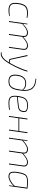

<svg xmlns="http://www.w3.org/2000/svg" viewBox="1989 -2738 961 4980"><g transform="rotate(90 2470.0 -248.5)"><path d="M391 -23 394 -5Q318 12 248 12Q127 12 84.5 -45.5Q42 -103 61 -242Q80 -380 137 -436Q194 -492 313 -492Q395 -492 447 -475L440 -457Q396 -469 318 -469Q207 -469 156 -419.5Q105 -370 86 -239Q68 -108 104 -59.5Q140 -11 250 -11Q330 -11 391 -23Z M613 -480 598 -363Q668 -427 721.5 -459.5Q775 -492 824 -492Q950 -492 938 -368Q1073 -492 1158 -492Q1289 -492 1271 -360L1220 0H1196L1247 -359Q1255 -417 1232.5 -443Q1210 -469 1154 -469Q1109 -469 1060.5 -439.5Q1012 -410 935 -343L886 0H862L913 -359Q921 -417 898.5 -443Q876 -469 820 -469Q775 -469 725.5 -439.5Q676 -410 599 -342L551 0H527L595 -480Z M1814 -480H1839Q1820 -399 1769 -280.5Q1718 -162 1658 -56Q1615 23 1575.5 77.5Q1536 132 1505 158.5Q1474 185 1444 199Q1414 213 1388.5 212Q1363 211 1336 210L1341 189Q1360 189 1378 191Q1396 193 1420.5 183Q1445 173 1471 155.5Q1497 138 1530 98Q1563 58 1599 0H1552Q1535 0 1522.5 -10Q1510 -20 1506 -37L1408 -480H1434L1527 -47Q1534 -20 1559 -22H1612L1633 -59Q1693 -164 1746 -290Q1799 -416 1814 -480Z M2019 -690 2024 -709Q2063 -706 2093.5 -700.5Q2124 -695 2158 -685.5Q2192 -676 2217.5 -660Q2243 -644 2267 -621.5Q2291 -599 2305.5 -567Q2320 -535 2329 -494Q2338 -453 2337 -398Q2336 -343 2326 -277Q2320 -234 2313.5 -203.5Q2307 -173 2296 -136.5Q2285 -100 2268.5 -76Q2252 -52 2228 -30.5Q2204 -9 2169.5 1.5Q2135 12 2091 12Q1987 12 1945.5 -44Q1904 -100 1922 -223Q1953 -446 2146 -446Q2260 -446 2313 -366Q2317 -423 2310.5 -468.5Q2304 -514 2290.5 -546Q2277 -578 2253.5 -602.5Q2230 -627 2206 -641.5Q2182 -656 2148 -666.5Q2114 -677 2085.5 -681.5Q2057 -686 2019 -690ZM2090 -10Q2146 -10 2184.5 -29Q2223 -48 2246 -88Q2269 -128 2281.5 -173.5Q2294 -219 2304 -288Q2307 -304 2311 -342Q2259 -424 2142 -424Q1974 -424 1946 -218Q1931 -106 1966 -58Q2001 -10 2090 -10Z M2830 -24 2833 -6Q2766 12 2644 12Q2526 12 2488.5 -45.5Q2451 -103 2472 -244Q2484 -321 2503 -370Q2522 -419 2554 -445.5Q2586 -472 2624 -482Q2662 -492 2720 -492Q2816 -492 2858.5 -460.5Q2901 -429 2881 -344Q2867 -286 2832.5 -262.5Q2798 -239 2722 -231L2491 -206Q2478 -92 2514 -51Q2550 -10 2654 -10Q2732 -10 2830 -24ZM2494 -227 2723 -253Q2790 -261 2817 -279.5Q2844 -298 2857 -346Q2862 -373 2863.5 -393Q2865 -413 2856 -426.5Q2847 -440 2836.5 -448.5Q2826 -457 2807 -462Q2788 -467 2770 -468.5Q2752 -470 2727 -470Q2669 -470 2634.5 -462.5Q2600 -455 2570.5 -430.5Q2541 -406 2524.5 -361Q2508 -316 2496 -241Z M3434 -480 3366 0H3342L3377 -246H3047L3012 0H2988L3056 -480H3080L3050 -267H3380L3410 -480Z M3638 -480 3623 -363Q3693 -427 3746.5 -459.5Q3800 -492 3849 -492Q3975 -492 3963 -368Q4098 -492 4183 -492Q4314 -492 4296 -360L4245 0H4221L4272 -359Q4280 -417 4257.5 -443Q4235 -469 4179 -469Q4134 -469 4085.5 -439.5Q4037 -410 3960 -343L3911 0H3887L3938 -359Q3946 -417 3923.5 -443Q3901 -469 3845 -469Q3800 -469 3750.5 -439.5Q3701 -410 3624 -342L3576 0H3552L3620 -480Z M4788 0 4803 -122Q4744 -57 4676.5 -22.5Q4609 12 4558 12Q4470 12 4446 -50Q4422 -112 4446 -242Q4470 -393 4518 -442.5Q4566 -492 4695 -492Q4766 -492 4874 -480L4806 0ZM4804 -151 4847 -463Q4738 -470 4698 -470Q4647 -470 4614.5 -464Q4582 -458 4557 -444Q4532 -430 4516.5 -401.5Q4501 -373 4490 -335.5Q4479 -298 4470 -238Q4448 -119 4466.5 -65Q4485 -11 4558 -11Q4608 -11 4676.5 -48.5Q4745 -86 4804 -151Z"/></g></svg>

Font: Ezarion Thin
Style: Italic
Weight: 250
Italic angle: -8°
Designer: Natanael Gama
Version: Version 1.001;PS 001.001;hotconv 1.0.70;makeotf.lib2.5.58329